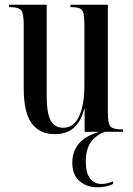

<svg xmlns="http://www.w3.org/2000/svg" viewBox="-20 -556 560 810"><path d="M211 10Q148 10 114 -35.5Q80 -81 80 -184V-454Q80 -500 69 -513Q58 -526 21 -526H18V-536H177V-152Q177 -79 193.5 -48Q210 -17 247 -17Q291 -17 313.5 -65Q336 -113 336 -196V-449Q336 -482 332.5 -498.5Q329 -515 316.5 -520.5Q304 -526 279 -526H277V-536H435V-82Q435 -35 446 -22.5Q457 -10 496 -10H499V0H337V-96H335Q323 -46 292.5 -18Q262 10 211 10ZM392 234Q345 234 315 207.5Q285 181 285 130Q285 33 399 0H424Q389 11 365.5 41Q342 71 342 126Q342 173 359.5 196.5Q377 220 408 220Q419 220 431 217.5Q443 215 457 209V220Q444 227 426.5 230.5Q409 234 392 234Z"/></svg>

Font: Noto Serif Display ExtraCondensed Medium
Style: Regular
Weight: 500
Width: 2
Designer: Monotype Design Team
Foundry: Monotype Imaging Inc.
Version: Version 2.009